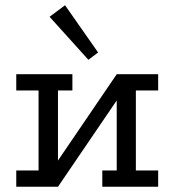

<svg xmlns="http://www.w3.org/2000/svg" viewBox="-20 -712 665 732"><path d="M42 -429H256V-367H201V-100L425 -429H583V-367H498V-62H583V0H370V-62H425V-329L201 0H42V-62H127V-367H42ZM317 -484 169 -648 228 -692 354 -512Z"/></svg>

Font: Podkova VF Beta
Style: Regular
Weight: 400
Designer: Ilya Yudin
Foundry: Cyreal (www.cyreal.org)
Version: Version 2.100